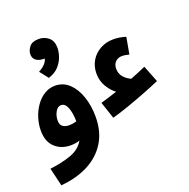

<svg xmlns="http://www.w3.org/2000/svg" viewBox="-162 -881 1242 1265"><g transform="rotate(-20 459.5 -248.5)"><path d="M528 -71 488 -190Q544 -206 604 -226Q572 -249 547.5 -290Q523 -331 523 -382Q523 -433 547 -472.5Q571 -512 612.5 -534.5Q654 -557 704 -557Q746 -557 791 -543L770 -426Q755 -430 743 -432Q731 -434 723 -434Q693 -434 674.5 -416.5Q656 -399 656 -368Q656 -333 676.5 -309Q697 -285 727 -272Q781 -293 835 -317L881 -200Q831 -178 769 -154Q707 -130 644.5 -108Q582 -86 528 -71ZM54 230 24 103Q112 92 174.5 69Q237 46 267 -6Q237 4 204 4Q137 4 93.5 -36.5Q50 -77 50 -154Q50 -199 64 -243Q78 -287 103.5 -323Q129 -359 163.5 -380Q198 -401 238 -401Q295 -401 336 -362.5Q377 -324 399 -259.5Q421 -195 421 -118Q421 -13 374.5 61.5Q328 136 245.5 178.5Q163 221 54 230ZM177 -178Q177 -149 194 -136.5Q211 -124 237 -124Q264 -124 291 -132Q290 -191 275.5 -229Q261 -267 232 -267Q209 -267 193 -240Q177 -213 177 -178ZM219 -463 172 -523Q228 -553 237 -592H234Q196 -592 176.5 -607.5Q157 -623 157 -650Q157 -677 177 -702Q197 -727 243 -727Q282 -727 311 -703Q340 -679 340 -631Q340 -603 329 -570Q318 -537 292 -507.5Q266 -478 219 -463Z"/></g></svg>

Font: Noto Sans Arabic Cond
Style: Bold
Weight: 700
Width: 3
Designer: Monotype Design Team, Nadine Chahine, Nizar Qandah and Khaled Hosny
Foundry: Monotype Imaging Inc.
Version: Version 2.012; ttfautohint (v1.8.4.7-5d5b)